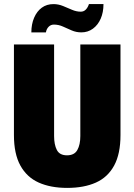

<svg xmlns="http://www.w3.org/2000/svg" viewBox="-20 -905 656 937"><path d="M308 12Q227 12 169 -14Q111 -40 79.5 -97Q48 -154 48 -246V-688H244V-241Q244 -199 257.5 -173Q271 -147 307 -147Q343 -147 357.5 -173Q372 -199 372 -241V-688H568V-246Q568 -154 537 -97Q506 -40 448 -14Q390 12 308 12ZM133 -747Q133 -787 146.5 -818.5Q160 -850 184 -867.5Q208 -885 241 -885Q265 -885 288 -875.5Q311 -866 332 -857Q353 -848 374 -848Q389 -848 399 -858.5Q409 -869 414 -885H485Q485 -845 471.5 -814Q458 -783 433.5 -765Q409 -747 377 -747Q352 -747 330 -756.5Q308 -766 287 -775.5Q266 -785 243 -785Q228 -785 217.5 -774.5Q207 -764 204 -747Z"/></svg>

Font: Archivo Condensed Black
Style: Regular
Weight: 900
Width: 3
Designer: Hector Gatti
Foundry: Omnibus-Type
Version: Version 2.001